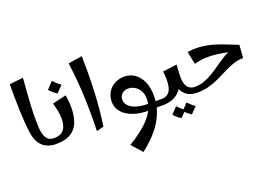

<svg xmlns="http://www.w3.org/2000/svg" viewBox="-142 -1136 2678 1908"><g transform="rotate(-20 1196.5 -181.5)"><path d="M301.2 0Q248.8 0 205.1 -19.1Q161.5 -38.2 131.9 -82.4Q102.2 -126.5 91.8 -201.8Q78 -305 73.8 -434.1Q69.5 -563.2 70 -716.5L215 -732.5Q207.5 -633.8 200.8 -543.1Q194 -452.5 191.6 -370.8Q189.2 -289 193.2 -215Q197.5 -140.5 222.5 -101.5Q247.5 -62.5 301.2 -62.5L321.2 -31.2Z M301 0V-62.5Q354 -62.5 383.5 -82.9Q413 -103.2 425.4 -138.8Q437.8 -174.2 437.8 -218.8Q437.8 -261.5 429.1 -304.1Q420.5 -346.8 409.5 -389.2L554.5 -423Q560.2 -386.5 563.1 -355.5Q566 -324.5 566 -291.8Q566 -200.5 540 -134.9Q514 -69.2 455.8 -34.6Q397.5 0 301 0ZM485.2 -467.8Q463.8 -481.5 443.1 -498.5Q422.5 -515.5 407.8 -533.8L474 -604.8Q492.2 -585 510.5 -568.6Q528.8 -552.2 551.8 -536.2Z M724.8 18.2Q727.8 -80.8 727.2 -170.2Q726.8 -259.8 723.2 -346.6Q719.8 -433.5 711.8 -523.1Q703.8 -612.8 691 -710.8L837.5 -734Q842.8 -531 833.9 -348Q825 -165 800.8 -2Z M1329.5 0V-62.5Q1355.8 -62.5 1381.5 -62.5Q1407.2 -62.5 1435 -62.8L1455 -31.5L1435 -0.2Q1407.2 -0.2 1381.5 -0.1Q1355.8 0 1329.5 0ZM1088.8 370.8 989.8 260Q1052.8 222.5 1108.9 180.5Q1165 138.5 1208.2 91.8Q1251.5 45 1276 -6Q1300.5 -57 1300.5 -112Q1300.5 -166 1279.2 -202.1Q1258 -238.2 1225.9 -256.2Q1193.8 -274.2 1159.5 -274.2Q1124.5 -274.2 1096.2 -251.6Q1068 -229 1068 -188.5Q1068 -153.2 1094 -124.8Q1120 -96.2 1172.5 -79.4Q1225 -62.5 1302.5 -62.5L1290 3.2Q1184.8 3.2 1111.6 -23.8Q1038.5 -50.8 1000.5 -97.9Q962.5 -145 962.5 -205Q962.5 -260.2 987.9 -303.9Q1013.2 -347.5 1059.1 -373.2Q1105 -399 1164 -399Q1224 -399 1272.4 -366Q1320.8 -333 1349.1 -270.5Q1377.5 -208 1377.5 -119Q1377.5 -35 1352.4 36.9Q1327.2 108.8 1285.1 169.8Q1243 230.8 1191.8 280.8Q1140.5 330.8 1088.8 370.8Z M1435 0V-62.5Q1511 -62.5 1536 -126Q1561 -189.5 1545.5 -314L1695 -333.2Q1691.8 -296.2 1690 -264Q1688.2 -231.8 1688.2 -202L1650.5 -172Q1650.5 -121.8 1620.9 -82.9Q1591.2 -44 1542.4 -22Q1493.5 0 1435 0ZM1792.5 0Q1743 0 1702.4 -19.9Q1661.8 -39.8 1637.4 -84Q1613 -128.2 1613 -202H1688.2Q1688.2 -131.8 1715.1 -97.1Q1742 -62.5 1792.5 -62.5L1812.5 -31.2ZM1558.8 184Q1538.2 171.2 1518.9 155.4Q1499.5 139.5 1485.5 121.2L1548.5 53.8Q1565.5 72.2 1582.8 88.1Q1600 104 1622 118.8ZM1668.8 184Q1648.2 171.2 1628.9 155.4Q1609.5 139.5 1595.5 121.2L1658.5 53.8Q1675.5 72.2 1692.8 88.1Q1710 104 1732 118.8Z M1793 0V-62.5Q1845 -62.5 1892.4 -80.1Q1939.8 -97.8 1984.6 -125.1Q2029.5 -152.5 2073 -183.2Q2116.5 -214 2160.6 -241.4Q2204.8 -268.8 2251.1 -286.4Q2297.5 -304 2348 -304L2338.2 -167.8Q2282.8 -167.8 2233.1 -150.9Q2183.5 -134 2134.5 -109Q2085.5 -84 2033.5 -58.9Q1981.5 -33.8 1922.2 -16.9Q1863 0 1793 0ZM1868.2 -277.5 1840.5 -412.5Q1917.8 -423.8 1984.4 -416.9Q2051 -410 2111.9 -392Q2172.8 -374 2230.9 -350.5Q2289 -327 2348 -304L2326.2 -254Q2270.2 -262.2 2215.1 -273.5Q2160 -284.8 2104 -292.1Q2048 -299.5 1989.2 -297.4Q1930.5 -295.2 1868.2 -277.5Z"/></g></svg>

Font: Marhey Light
Style: Regular
Weight: 300
Designer: Nur Syamsi & Bustanul Arifin
Foundry: Namelatype
Version: Version 1.000